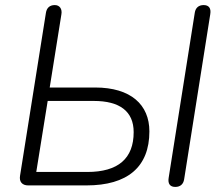

<svg xmlns="http://www.w3.org/2000/svg" viewBox="-20 -731 873 757"><path d="M91 0H321C482 0 569 -72 569 -213C569 -318 496 -386 355 -386H176L222 -674C226 -696 215 -711 196 -711C176 -711 164 -700 161 -680L59 -38C55 -14 68 0 91 0ZM324 -53H123L168 -333H350C452 -333 507 -292 507 -210C507 -106 446 -53 324 -53ZM671 6C691 6 703 -5 706 -24L809 -675C813 -699 803 -711 783 -711C763 -711 751 -700 748 -681L645 -30C641 -6 651 6 671 6Z"/></svg>

Font: SN Pro Light
Style: Italic
Weight: 300
Italic angle: -8.99998°
Designer: Tobias Whetton
Foundry: Supernotes
Version: Version 1.001;Glyphs 3.2 (3249)